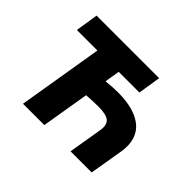

<svg xmlns="http://www.w3.org/2000/svg" viewBox="-151 -974 1221 1221"><g transform="rotate(45 460.0 -363.5)"><path d="M663.4 -727.3 639.2 -573.9H453.1L436.4 -472.3Q498.6 -478.7 544 -478.7Q616.8 -478.7 672.6 -463.2Q728.3 -447.8 765.6 -417.3Q802.9 -386.7 817.8 -338.8Q832.7 -290.8 822.4 -228.7L784.1 0H593.8L632.1 -228.7Q641 -280.9 615.8 -303.8Q590.6 -326.7 518.5 -326.7Q466.6 -326.7 411.6 -322.1L358 0H166.2L261.4 -573.9H76.7L100.9 -727.3Z"/></g></svg>

Font: Karasuma Gothic
Style: Italic
Weight: 900
Italic angle: -9.39999°
Designer: Rasmus Andersson / Ryoko Nishizuka
Foundry: Genbu
Version: Version 1.00